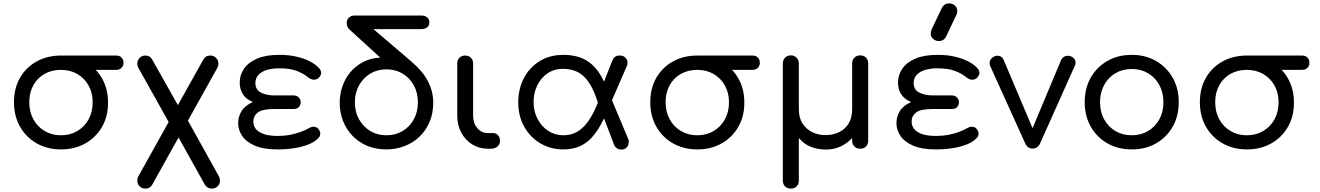

<svg xmlns="http://www.w3.org/2000/svg" viewBox="-20 -873 7751 1127"><path d="M338 4Q258 4 195.5 -31.5Q133 -67 97.5 -129.5Q62 -192 62 -273Q62 -355 97.5 -416.5Q133 -478 195.5 -512.5Q258 -547 338 -547Q418 -547 480.5 -511Q543 -475 578.5 -413.5Q614 -352 614 -273Q615 -192 579.5 -129.5Q544 -67 481.5 -31.5Q419 4 338 4ZM338 -79Q392 -79 434 -104Q476 -129 500 -172.5Q524 -216 524 -273Q524 -328 500 -371Q476 -414 434 -438.5Q392 -463 338 -463Q284 -463 242 -439.5Q200 -416 176 -373Q152 -330 152 -273Q152 -216 176 -172.5Q200 -129 242 -104Q284 -79 338 -79ZM355 -463Q336 -463 324 -475.5Q312 -488 312 -504Q312 -523 324 -535Q336 -547 355 -547H662Q682 -547 693.5 -535Q705 -523 705 -504Q705 -487 693.5 -475Q682 -463 662 -463Z M833 234Q813 234 799.5 220.5Q786 207 786 187Q786 174 791 164L970 -157L791 -477Q786 -487 786 -499Q786 -519 799.5 -533Q813 -547 833 -547Q861 -547 873 -524L1024 -256L1174 -524Q1186 -547 1215 -547Q1235 -547 1248.5 -533Q1262 -519 1262 -499Q1262 -487 1257 -477L1083 -165L1266 164Q1268 169 1269.5 174.5Q1271 180 1271 187Q1271 207 1257.5 220.5Q1244 234 1223 234Q1198 234 1183 212L1028 -66L873 212Q860 234 833 234Z M1608 4Q1526 4 1475 -18.5Q1424 -41 1401 -76Q1378 -111 1378 -149Q1378 -188 1397.5 -220.5Q1417 -253 1464 -274Q1422 -292 1404.5 -322Q1387 -352 1387 -387Q1387 -433 1412.5 -470Q1438 -507 1489 -529Q1540 -551 1619 -551Q1676 -551 1720.5 -540.5Q1765 -530 1797.5 -513.5Q1830 -497 1848 -478Q1859 -468 1862 -459.5Q1865 -451 1865 -445Q1865 -432 1853 -418.5Q1841 -405 1822 -405Q1817 -405 1808 -408Q1799 -411 1791 -417Q1763 -441 1722.5 -456.5Q1682 -472 1619 -472Q1578 -472 1546.5 -462.5Q1515 -453 1497 -433.5Q1479 -414 1479 -386Q1479 -346 1512 -329.5Q1545 -313 1590 -313H1702Q1722 -313 1733.5 -301Q1745 -289 1745 -273Q1745 -258 1735 -245.5Q1725 -233 1702 -233H1588Q1519 -233 1493 -212.5Q1467 -192 1467 -161Q1467 -119 1504.5 -97Q1542 -75 1608 -75Q1648 -75 1682 -81.5Q1716 -88 1743 -98Q1770 -108 1786 -117Q1798 -124 1805.5 -126.5Q1813 -129 1820 -129Q1840 -129 1850 -115Q1860 -101 1860 -90Q1860 -78 1855 -70Q1850 -62 1836 -51Q1819 -36 1786.5 -23.5Q1754 -11 1709 -3.5Q1664 4 1608 4Z M2248 4Q2185 4 2134.5 -17.5Q2084 -39 2048 -77Q2012 -115 1993 -164.5Q1974 -214 1974 -270Q1974 -319 1989.5 -365Q2005 -411 2035.5 -448Q2066 -485 2110.5 -508.5Q2155 -532 2212 -535L2030 -701Q2022 -708 2018.5 -718.5Q2015 -729 2015 -738Q2015 -758 2028.5 -770Q2042 -782 2062 -782H2454Q2474 -782 2487 -771.5Q2500 -761 2500 -741Q2500 -721 2486 -711.5Q2472 -702 2452 -702H2172L2390 -516Q2465 -452 2494 -392.5Q2523 -333 2523 -272Q2523 -207 2501 -156Q2479 -105 2440.5 -69Q2402 -33 2352 -14.5Q2302 4 2248 4ZM2248 -79Q2302 -79 2343.5 -104Q2385 -129 2409 -172.5Q2433 -216 2433 -272Q2433 -328 2409 -372Q2385 -416 2343 -441Q2301 -466 2248 -466Q2195 -466 2153.5 -441Q2112 -416 2087.5 -372Q2063 -328 2063 -272Q2063 -216 2087.5 -172.5Q2112 -129 2153.5 -104Q2195 -79 2248 -79Z M2843 0Q2792 0 2751.5 -25.5Q2711 -51 2687.5 -94.5Q2664 -138 2664 -194V-501Q2664 -521 2677 -534Q2690 -547 2710 -547Q2731 -547 2744 -534Q2757 -521 2757 -501V-194Q2757 -150 2781.5 -121Q2806 -92 2843 -92H2875Q2892 -92 2903.5 -79Q2915 -66 2915 -46Q2915 -26 2900 -13Q2885 0 2862 0Z M3285 4Q3213 4 3153 -31Q3093 -66 3057.5 -128.5Q3022 -191 3022 -273Q3022 -350 3054.5 -413Q3087 -476 3146.5 -513.5Q3206 -551 3287 -551Q3396 -551 3460 -489.5Q3524 -428 3553 -312L3491 -266Q3465 -350 3433.5 -393.5Q3402 -437 3365 -453Q3328 -469 3285 -469Q3233 -469 3194 -442.5Q3155 -416 3133.5 -371.5Q3112 -327 3112 -274Q3112 -219 3135.5 -174.5Q3159 -130 3198.5 -104.5Q3238 -79 3287 -79Q3333 -79 3367 -99Q3401 -119 3427 -153.5Q3453 -188 3473 -232Q3493 -276 3511 -323L3549 -227Q3527 -178 3503.5 -136Q3480 -94 3450.5 -62.5Q3421 -31 3381 -13.5Q3341 4 3285 4ZM3629 5Q3595 5 3583 -27L3488 -277L3554 -328L3668 -56Q3670 -53 3670.5 -48.5Q3671 -44 3671 -42Q3671 -22 3660 -9Q3649 4 3629 5ZM3542 -215 3487 -296 3574 -517Q3580 -532 3591 -540Q3602 -548 3619 -547Q3639 -547 3652 -534Q3665 -521 3663 -500Q3663 -498 3662.5 -494Q3662 -490 3660 -487Z M4073 4Q3993 4 3930.5 -31.5Q3868 -67 3832.5 -129.5Q3797 -192 3797 -273Q3797 -355 3832.5 -416.5Q3868 -478 3930.5 -512.5Q3993 -547 4073 -547Q4153 -547 4215.5 -511Q4278 -475 4313.5 -413.5Q4349 -352 4349 -273Q4350 -192 4314.5 -129.5Q4279 -67 4216.5 -31.5Q4154 4 4073 4ZM4073 -79Q4127 -79 4169 -104Q4211 -129 4235 -172.5Q4259 -216 4259 -273Q4259 -328 4235 -371Q4211 -414 4169 -438.5Q4127 -463 4073 -463Q4019 -463 3977 -439.5Q3935 -416 3911 -373Q3887 -330 3887 -273Q3887 -216 3911 -172.5Q3935 -129 3977 -104Q4019 -79 4073 -79ZM4090 -463Q4071 -463 4059 -475.5Q4047 -488 4047 -504Q4047 -523 4059 -535Q4071 -547 4090 -547H4397Q4417 -547 4428.5 -535Q4440 -523 4440 -504Q4440 -487 4428.5 -475Q4417 -463 4397 -463Z M4622 234Q4601 234 4588 221Q4575 208 4575 187V-501Q4575 -521 4588.5 -534.5Q4602 -548 4622 -548Q4642 -548 4655.5 -534.5Q4669 -521 4669 -501V-232Q4669 -181 4691 -147.5Q4713 -114 4748.5 -97Q4784 -80 4824 -80Q4872 -80 4908 -98.5Q4944 -117 4963 -151Q4982 -185 4982 -232V-501Q4982 -522 4995.5 -535Q5009 -548 5029 -548Q5050 -548 5063 -535Q5076 -522 5076 -501V-47Q5076 -26 5063 -13Q5050 0 5029 0Q5009 0 4995.5 -13Q4982 -26 4982 -47V-63Q4953 -31 4913.5 -13Q4874 5 4828 5Q4781 5 4740 -11Q4699 -27 4669 -63V187Q4669 208 4656 221Q4643 234 4622 234Z M5472 4Q5390 4 5339 -18.5Q5288 -41 5265 -76Q5242 -111 5242 -149Q5242 -188 5261.5 -220.5Q5281 -253 5328 -274Q5286 -292 5268.5 -322Q5251 -352 5251 -387Q5251 -433 5276.5 -470Q5302 -507 5353 -529Q5404 -551 5483 -551Q5540 -551 5584.5 -540.5Q5629 -530 5661.5 -513.5Q5694 -497 5712 -478Q5723 -468 5726 -459.5Q5729 -451 5729 -445Q5729 -432 5717 -418.5Q5705 -405 5686 -405Q5681 -405 5672 -408Q5663 -411 5655 -417Q5627 -441 5586.5 -456.5Q5546 -472 5483 -472Q5442 -472 5410.5 -462.5Q5379 -453 5361 -433.5Q5343 -414 5343 -386Q5343 -346 5376 -329.5Q5409 -313 5454 -313H5566Q5586 -313 5597.5 -301Q5609 -289 5609 -273Q5609 -258 5599 -245.5Q5589 -233 5566 -233H5452Q5383 -233 5357 -212.5Q5331 -192 5331 -161Q5331 -119 5368.5 -97Q5406 -75 5472 -75Q5512 -75 5546 -81.5Q5580 -88 5607 -98Q5634 -108 5650 -117Q5662 -124 5669.5 -126.5Q5677 -129 5684 -129Q5704 -129 5714 -115Q5724 -101 5724 -90Q5724 -78 5719 -70Q5714 -62 5700 -51Q5683 -36 5650.5 -23.5Q5618 -11 5573 -3.5Q5528 4 5472 4ZM5491 -632Q5472 -632 5457.5 -644.5Q5443 -657 5443 -676Q5443 -682 5444.5 -688Q5446 -694 5449 -702L5505 -819Q5514 -838 5524.5 -845.5Q5535 -853 5552 -853Q5571 -853 5585 -840.5Q5599 -828 5599 -809Q5599 -804 5598 -798Q5597 -792 5594 -786L5536 -664Q5526 -644 5515 -638Q5504 -632 5491 -632Z M6042 -1Q6011 -1 5998 -31L5792 -486Q5786 -502 5791.5 -517Q5797 -532 5815 -541Q5831 -549 5847.5 -544Q5864 -539 5871 -522L6064 -66H6018L6209 -522Q6217 -538 6234 -543.5Q6251 -549 6269 -541Q6285 -534 6291 -518Q6297 -502 6289 -487L6085 -31Q6071 -1 6042 -1Z M6623 4Q6543 4 6480.5 -31.5Q6418 -67 6382.5 -129.5Q6347 -192 6347 -273Q6347 -355 6382.5 -417.5Q6418 -480 6480.5 -515.5Q6543 -551 6623 -551Q6703 -551 6765 -515.5Q6827 -480 6863 -417.5Q6899 -355 6899 -273Q6899 -192 6863.5 -129.5Q6828 -67 6766 -31.5Q6704 4 6623 4ZM6623 -79Q6677 -79 6719 -104Q6761 -129 6785 -172.5Q6809 -216 6809 -273Q6809 -330 6785 -374Q6761 -418 6719 -443Q6677 -468 6623 -468Q6569 -468 6527 -443Q6485 -418 6461 -374Q6437 -330 6437 -273Q6437 -216 6461 -172.5Q6485 -129 6527 -104Q6569 -79 6623 -79Z M7299 4Q7219 4 7156.5 -31.5Q7094 -67 7058.5 -129.5Q7023 -192 7023 -273Q7023 -355 7058.5 -416.5Q7094 -478 7156.5 -512.5Q7219 -547 7299 -547Q7379 -547 7441.5 -511Q7504 -475 7539.5 -413.5Q7575 -352 7575 -273Q7576 -192 7540.5 -129.5Q7505 -67 7442.5 -31.5Q7380 4 7299 4ZM7299 -79Q7353 -79 7395 -104Q7437 -129 7461 -172.5Q7485 -216 7485 -273Q7485 -328 7461 -371Q7437 -414 7395 -438.5Q7353 -463 7299 -463Q7245 -463 7203 -439.5Q7161 -416 7137 -373Q7113 -330 7113 -273Q7113 -216 7137 -172.5Q7161 -129 7203 -104Q7245 -79 7299 -79ZM7316 -463Q7297 -463 7285 -475.5Q7273 -488 7273 -504Q7273 -523 7285 -535Q7297 -547 7316 -547H7623Q7643 -547 7654.5 -535Q7666 -523 7666 -504Q7666 -487 7654.5 -475Q7643 -463 7623 -463Z"/></svg>

Font: Comfortaa SemiBold
Style: Regular
Weight: 600
Designer: Johan Aakerlund
Foundry: Johan Aakerlund
Version: Version 3.104; ttfautohint (v1.8.1.43-b0c9)